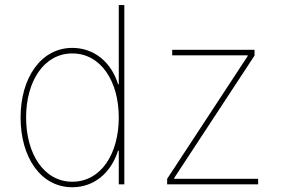

<svg xmlns="http://www.w3.org/2000/svg" viewBox="-20 -748 1144 779"><path d="M273.4 11.7C361.3 11.7 430.2 -45.9 459 -136.7H461.9V0H484.4V-727.5H461.9V-406.2H459C431.2 -497.1 360.4 -553.7 273.4 -553.7C146 -553.7 63.5 -431.6 63.5 -271.5C63.5 -109.9 145 11.7 273.4 11.7ZM273.4 -10.7C158.2 -10.7 85.9 -123.5 85.9 -271.5C85.9 -418.9 158.7 -531.2 273.4 -531.2C388.7 -531.2 461.9 -418.9 461.9 -271.5C461.9 -123.5 389.6 -10.7 273.4 -10.7ZM658.2 0H1027.3V-22.5H686.5V-25.4L1012.7 -522.5V-545.9H678.7V-523.4H984.9V-520.5L658.2 -22.5Z"/></svg>

Font: Raveo Thin
Style: Regular
Weight: 100
Designer: Jakub Foglar, Rasmus Andersson (Inter)
Foundry: Jakubfoglar.com
Version: Version 1.100;Glyphs 3.2.3 (3260)